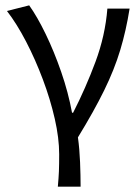

<svg xmlns="http://www.w3.org/2000/svg" viewBox="-20 -518 524 717"><path d="M196 179Q199 146 200 122Q201 98 201 58Q201 -2 184.5 -74.5Q168 -147 140 -221.5Q112 -296 77.5 -362.5Q43 -429 6 -477L89 -498Q119 -456 150.5 -391Q182 -326 208.5 -249.5Q235 -173 249 -97H253Q300 -189 336.5 -287Q373 -385 381 -486H464Q451 -404 429 -331Q407 -258 369 -180.5Q331 -103 271 -5Q277 38 279 87.5Q281 137 281 179Z"/></svg>

Font: .
Style: 
Weight: 400
Designer: Paul D. Hunt, Dalton Maag
Foundry: Dalton Maag Ltd
Version: Version 1.200